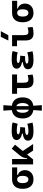

<svg xmlns="http://www.w3.org/2000/svg" viewBox="1819 -2654 1050 4728"><g transform="rotate(-90 2344.0 -290.0)"><path d="M290.5 9.8Q180.2 9.8 119.1 -60.5Q58.1 -130.9 58.1 -258.8Q58.1 -382.3 119.1 -450Q180.2 -517.6 290.5 -517.6H585.9V-392.1H399.9V-372.6Q433.6 -366.7 460.4 -342.8Q487.3 -318.8 502.7 -282Q518.1 -245.1 518.1 -201.2Q518.1 -137.7 489.7 -90.3Q461.4 -43 410.4 -16.6Q359.4 9.8 290.5 9.8ZM290.5 -115.7Q332.5 -115.7 355.2 -153.1Q377.9 -190.4 377.9 -258.8Q377.9 -322.8 355.2 -357.4Q332.5 -392.1 290.5 -392.1Q246.1 -392.1 222.2 -357.4Q198.2 -322.8 198.2 -258.8Q198.2 -190.4 222.2 -153.1Q246.1 -115.7 290.5 -115.7Z M659.7 0V-517.6H792V-148.4H810.5Q813.5 -245.1 885.7 -331.5L1047.4 -527.3L1144.5 -444.8L989.3 -253.9L1160.6 0H1000L902.8 -148.4L782.2 0Z M1477.5 9.8Q1244.6 9.8 1244.6 -128.4Q1244.6 -233.4 1418.5 -253.4V-270.5Q1259.3 -305.7 1259.3 -405.3Q1259.3 -527.3 1485.4 -527.3Q1629.9 -527.3 1692.9 -502.9L1661.1 -379.9Q1590.3 -402.3 1496.1 -402.3Q1399.4 -402.3 1399.4 -364.7Q1399.4 -321.3 1579.1 -316.4L1567.4 -198.2H1551.8Q1384.8 -198.2 1384.8 -153.8Q1384.8 -115.2 1481.4 -115.2Q1544.9 -115.2 1586.7 -124.5Q1628.4 -133.8 1661.1 -142.1L1688 -13.7Q1647.5 -2.9 1594.5 3.4Q1541.5 9.8 1477.5 9.8Z M1982.9 214.8 1997.6 6.3Q1897.9 -8.3 1844.7 -76.2Q1791.5 -144 1791.5 -258.8Q1791.5 -373.5 1844.7 -441.4Q1897.9 -509.3 1997.1 -523.4L1982.9 -732.4H2118.7L2104.5 -523.4Q2203.6 -509.3 2256.8 -441.4Q2310.1 -373.5 2310.1 -258.8Q2310.1 -144 2256.8 -76.2Q2203.6 -8.3 2104 6.3L2118.7 214.8ZM2171.4 -258.8Q2171.4 -385.3 2094.2 -413.6V-104Q2171.4 -132.3 2171.4 -258.8ZM1930.2 -258.8Q1930.2 -132.3 2007.3 -104V-413.6Q1930.2 -385.3 1930.2 -258.8Z M2716.8 9.8Q2622.6 9.8 2581.1 -39.1Q2539.6 -87.9 2539.6 -195.3V-394.5H2398.9V-517.6H2874.5V-394.5H2671.4V-232.9Q2671.4 -171.4 2687 -143.6Q2702.6 -115.7 2755.9 -115.7Q2775.9 -115.7 2803 -120.4Q2830.1 -125 2859.9 -134.3L2871.6 -10.7Q2834 0 2795.2 4.9Q2756.3 9.8 2716.8 9.8Z M3235.4 9.8Q3002.4 9.8 3002.4 -128.4Q3002.4 -233.4 3176.3 -253.4V-270.5Q3017.1 -305.7 3017.1 -405.3Q3017.1 -527.3 3243.2 -527.3Q3387.7 -527.3 3450.7 -502.9L3418.9 -379.9Q3348.1 -402.3 3253.9 -402.3Q3157.2 -402.3 3157.2 -364.7Q3157.2 -321.3 3336.9 -316.4L3325.2 -198.2H3309.6Q3142.6 -198.2 3142.6 -153.8Q3142.6 -115.2 3239.3 -115.2Q3302.7 -115.2 3344.5 -124.5Q3386.2 -133.8 3418.9 -142.1L3445.8 -13.7Q3405.3 -2.9 3352.3 3.4Q3299.3 9.8 3235.4 9.8Z M3888.7 9.8Q3794.4 9.8 3752.9 -39.1Q3711.4 -87.9 3711.4 -195.3V-396H3570.8V-517.6H3843.3V-232.9Q3843.3 -171.4 3858.9 -143.6Q3874.5 -115.7 3927.7 -115.7Q3968.8 -115.7 4031.7 -134.3L4043.5 -10.7Q4003.4 0 3967 4.9Q3930.7 9.8 3888.7 9.8ZM3710 -609.4 3800.8 -794.9H3940.9L3840.3 -609.4Z M4392.1 9.8Q4281.7 9.8 4220.7 -60.5Q4159.7 -130.9 4159.7 -258.8Q4159.7 -382.3 4220.7 -450Q4281.7 -517.6 4392.1 -517.6H4687.5V-392.1H4501.5V-372.6Q4535.2 -366.7 4562 -342.8Q4588.9 -318.8 4604.2 -282Q4619.6 -245.1 4619.6 -201.2Q4619.6 -137.7 4591.3 -90.3Q4563 -43 4512 -16.6Q4460.9 9.8 4392.1 9.8ZM4392.1 -115.7Q4434.1 -115.7 4456.8 -153.1Q4479.5 -190.4 4479.5 -258.8Q4479.5 -322.8 4456.8 -357.4Q4434.1 -392.1 4392.1 -392.1Q4347.7 -392.1 4323.7 -357.4Q4299.8 -322.8 4299.8 -258.8Q4299.8 -190.4 4323.7 -153.1Q4347.7 -115.7 4392.1 -115.7Z"/></g></svg>

Font: Caskaydia Cove
Style: Bold
Weight: 700
Monospace: yes
Designer: Aaron Bell
Foundry: Saja Typeworks
Version: Version 4.300; ttfautohint (v1.8.3)